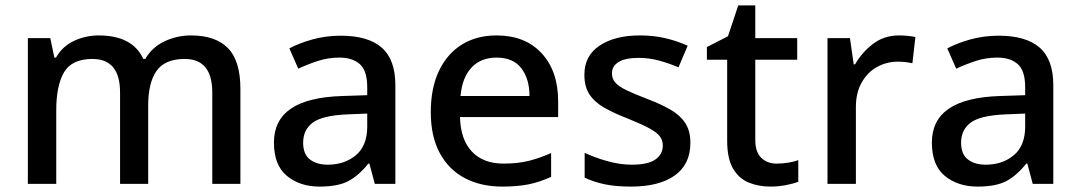

<svg xmlns="http://www.w3.org/2000/svg" viewBox="-20 -680 3994 710"><path d="M686 -549Q777 -549 823 -502Q869 -455 869 -351V0H765V-338Q765 -462 663 -462Q590 -462 559 -418Q528 -374 528 -290V0H424V-338Q424 -462 322 -462Q246 -462 217 -413Q188 -364 188 -272V0H83V-539H166L181 -467H187Q211 -509 254 -529Q297 -549 345 -549Q470 -549 510 -462H517Q543 -506 589 -527.5Q635 -549 686 -549Z M1240 -548Q1341 -548 1391.5 -504Q1442 -460 1442 -365V0H1366L1346 -75H1342Q1307 -31 1268.5 -10.5Q1230 10 1162 10Q1089 10 1041 -29.5Q993 -69 993 -153Q993 -235 1055.5 -278Q1118 -321 1246 -325L1338 -328V-357Q1338 -418 1311 -442.5Q1284 -467 1235 -467Q1193 -467 1155 -454.5Q1117 -442 1083 -426L1050 -501Q1087 -521 1136.5 -534.5Q1186 -548 1240 -548ZM1264 -257Q1172 -253 1136.5 -226.5Q1101 -200 1101 -152Q1101 -110 1126 -90.5Q1151 -71 1192 -71Q1254 -71 1296 -106Q1338 -141 1338 -212V-260Z M1816 -549Q1922 -549 1983 -483Q2044 -417 2044 -305V-247H1681Q1683 -164 1725 -119.5Q1767 -75 1842 -75Q1894 -75 1934.5 -85Q1975 -95 2018 -114V-26Q1977 -7 1935.5 1.5Q1894 10 1837 10Q1759 10 1699.5 -21Q1640 -52 1606.5 -113.5Q1573 -175 1573 -265Q1573 -355 1603.5 -418.5Q1634 -482 1688.5 -515.5Q1743 -549 1816 -549ZM1816 -467Q1758 -467 1723.5 -430Q1689 -393 1683 -325H1938Q1938 -388 1908 -427.5Q1878 -467 1816 -467Z M2533 -152Q2533 -72 2475 -31Q2417 10 2314 10Q2257 10 2216.5 1.5Q2176 -7 2142 -23V-115Q2177 -98 2224.5 -84.5Q2272 -71 2316 -71Q2377 -71 2404 -90.5Q2431 -110 2431 -142Q2431 -160 2421 -174.5Q2411 -189 2383 -204.5Q2355 -220 2303 -241Q2251 -261 2215 -281.5Q2179 -302 2160 -330.5Q2141 -359 2141 -404Q2141 -474 2197.5 -511.5Q2254 -549 2346 -549Q2396 -549 2439.5 -539Q2483 -529 2523 -511L2489 -431Q2454 -446 2417 -456Q2380 -466 2342 -466Q2293 -466 2268 -451Q2243 -436 2243 -409Q2243 -389 2255 -375Q2267 -361 2295.5 -347Q2324 -333 2374 -314Q2424 -295 2459.5 -274.5Q2495 -254 2514 -225Q2533 -196 2533 -152Z M2852 -75Q2873 -75 2895 -78.5Q2917 -82 2932 -88V-8Q2915 -1 2886.5 4.5Q2858 10 2829 10Q2785 10 2748.5 -5Q2712 -20 2690.5 -57Q2669 -94 2669 -160V-459H2594V-506L2672 -546L2710 -660H2773V-539H2928V-459H2773V-162Q2773 -118 2795 -96.5Q2817 -75 2852 -75Z M3305 -549Q3319 -549 3335.5 -547.5Q3352 -546 3365 -543L3354 -446Q3328 -452 3300 -452Q3259 -452 3223.5 -432.5Q3188 -413 3166.5 -375Q3145 -337 3145 -284V0H3040V-539H3123L3137 -442H3142Q3167 -486 3208 -517.5Q3249 -549 3305 -549Z M3673 -548Q3774 -548 3824.5 -504Q3875 -460 3875 -365V0H3799L3779 -75H3775Q3740 -31 3701.5 -10.5Q3663 10 3595 10Q3522 10 3474 -29.5Q3426 -69 3426 -153Q3426 -235 3488.5 -278Q3551 -321 3679 -325L3771 -328V-357Q3771 -418 3744 -442.5Q3717 -467 3668 -467Q3626 -467 3588 -454.5Q3550 -442 3516 -426L3483 -501Q3520 -521 3569.5 -534.5Q3619 -548 3673 -548ZM3697 -257Q3605 -253 3569.5 -226.5Q3534 -200 3534 -152Q3534 -110 3559 -90.5Q3584 -71 3625 -71Q3687 -71 3729 -106Q3771 -141 3771 -212V-260Z"/></svg>

Font: Noto Sans Tai Tham Medium
Style: Regular
Weight: 500
Designer: Monotype Design Team 2013. Revised by David WIlliams 2020
Foundry: Monotype Imaging Inc.
Version: Version 2.002; ttfautohint (v1.8.4.7-5d5b)